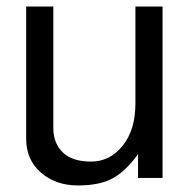

<svg xmlns="http://www.w3.org/2000/svg" viewBox="-20 -544 577 587"><path d="M477 0H402V-73Q365 -21 325 1Q285 23 218 23Q151 23 105.5 -16Q60 -55 60 -120V-524H143V-153Q143 -106 172 -78Q201 -50 258.5 -50Q316 -50 355 -98.5Q394 -147 394 -227V-524H477Z"/></svg>

Font: Autonym
Style: Regular
Weight: 500
Version: Version 1.0.20131126